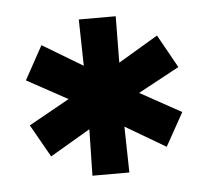

<svg xmlns="http://www.w3.org/2000/svg" viewBox="-35 -757 438 404"><g transform="rotate(-5 183.5 -555.0)"><path d="M145 -720H223L222 -622L306 -672L345 -602L258 -555L345 -507L306 -437L221 -487L223 -390H145L147 -488L62 -438L23 -507L109 -555L23 -602L62 -673L147 -622Z"/></g></svg>

Font: Argentum Sans SemiBold
Style: Regular
Weight: 600
Designer: Julieta Ulanovsky (Modified by Cristiano Sobral)
Foundry: Julieta Ulanovsky
Version: Version 5.001;November 22, 2018;FontCreator 11.5.0.2425 64-b